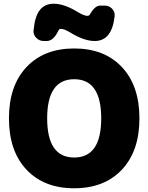

<svg xmlns="http://www.w3.org/2000/svg" viewBox="-20 -1000 796 1030"><path d="M233 -365Q233 -155 378 -155Q523 -155 523 -365Q523 -575 378 -575Q233 -575 233 -365ZM122 -640Q216 -740 378 -740Q540 -740 634 -640Q728 -540 728 -365Q728 -190 634 -90Q540 10 378 10Q216 10 122 -90Q28 -190 28 -365Q28 -540 122 -640ZM517 -970H541Q565 -970 581 -953.5Q597 -937 595 -914Q581 -780 488 -780Q431 -780 358 -825Q325 -845 308 -845Q297 -845 294 -837Q267 -780 231 -780H215Q191 -780 174.5 -797Q158 -814 160 -837Q167 -913 194 -946.5Q221 -980 268 -980Q325 -980 398 -935Q431 -915 448 -915Q458 -915 462 -922Q489 -970 517 -970Z"/></svg>

Font: Rounded Mplus 1c Black
Style: Regular
Weight: 900
Version: Version 1.059.20150529